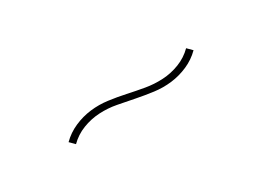

<svg xmlns="http://www.w3.org/2000/svg" viewBox="-57 -869 714 523"><g transform="rotate(15 300.0 -607.0)"><path d="M168 -442Q168 -469 178 -494.5Q188 -520 204.5 -541Q221 -562 242.5 -578.5Q264 -595 286.5 -609.5Q309 -624 331 -639.5Q353 -655 371 -675Q389 -695 400 -720Q411 -745 411 -772H432Q432 -745 422 -719.5Q412 -694 395.5 -673Q379 -652 357.5 -635.5Q336 -619 313.5 -604Q291 -589 269 -574Q247 -559 229 -539Q211 -519 200 -494Q189 -469 189 -442Z"/></g></svg>

Font: Iosevka HT Thin Extended
Style: Regular
Weight: 100
Width: 7
Monospace: yes
Designer: Belleve Invis
Foundry: Belleve Invis
Version: Version 32.3.0; ttfautohint (v1.8.4)